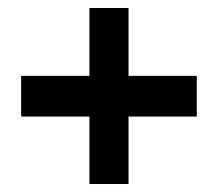

<svg xmlns="http://www.w3.org/2000/svg" viewBox="-20 -567 546 481"><path d="M473 -377V-275H302V-106H204V-275H33V-377H204V-547H302V-377Z"/></svg>

Font: Montserrat-Arabic SemiBold
Style: Regular
Weight: 600
Designer: Mohamed Gaber
Foundry: Kief Type Foundry
Version: Version 5.008;PS 005.008;hotconv 1.0.88;makeotf.lib2.5.64775